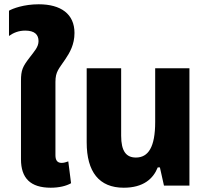

<svg xmlns="http://www.w3.org/2000/svg" viewBox="-20 -867 975 897"><path d="M217 10C256 10 289 2 312 -11L299 -113C289 -109 277 -106 268 -106C248 -106 239 -118 239 -142V-484C239 -533 255 -545 285 -590C306 -621 328 -659 328 -713C328 -802 264 -847 161 -847C91 -847 39 -827 22 -817V-699C43 -714 67 -724 98 -724C142 -724 160 -705 160 -675C160 -647 140 -627 119 -599C86 -556 78 -540 78 -489V-123C78 -35 122 10 217 10Z M558 10C650 10 696 -32 717 -85H727L746 0H865V-548H705V-297C705 -180 673 -131 615 -131C570 -131 546 -160 546 -233V-548H385V-202C385 -64 443 10 558 10Z"/></svg>

Font: Noto Sans Thai SemCond ExtBd
Style: Regular
Weight: 800
Width: 4
Designer: Monotype Design Team
Foundry: Monotype Imaging Inc.
Version: Version 2.002